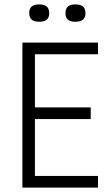

<svg xmlns="http://www.w3.org/2000/svg" viewBox="-20 -854 500 874"><path d="M82 0V-660H139V0ZM92 0V-53H426V0ZM92 -312V-365H393V-312ZM92 -607V-660H426V-607ZM323 -755Q300 -755 289 -764.5Q278 -774 278 -794Q278 -815 289.5 -824.5Q301 -834 323 -834Q346 -834 357.5 -824.5Q369 -815 369 -794Q369 -774 357.5 -764.5Q346 -755 323 -755ZM159 -755Q136 -755 124.5 -764.5Q113 -774 113 -795Q113 -815 124.5 -824.5Q136 -834 158 -834Q181 -834 192.5 -824.5Q204 -815 204 -794Q204 -774 193 -764.5Q182 -755 159 -755Z"/></svg>

Font: Bricolage Grotesque SemiCondensed ExtraLight
Style: Regular
Weight: 250
Width: 4
Designer: Mathieu Triay
Foundry: Atelier Triay
Version: Version 1.000;gftools[0.9.30]